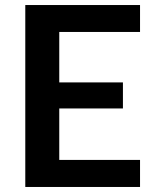

<svg xmlns="http://www.w3.org/2000/svg" viewBox="-20 -743 615 763"><path d="M215.5 -616V-415.5H468.5V-312H215.5V-107.5H536.5V0H80.5V-723H536.5V-616Z"/></svg>

Font: Lato 2
Style: Bold
Weight: 700
Designer: Lukasz Dziedzic with Adam Twardoch and Botio Nikoltchev
Foundry: tyPoland Lukasz Dziedzic
Version: Version 2.015; 2015-08-06; http://www.latofonts.com/